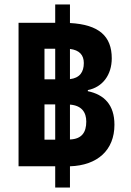

<svg xmlns="http://www.w3.org/2000/svg" viewBox="-20 -780 586 859"><path d="M63 -36H227V59H293V-36C416 -40 492 -108 492 -222C492 -311 446 -357 373 -372V-377C439 -390 480 -445 480 -519C480 -618 423 -670 293 -677V-760H227V-678H63ZM179 -425V-562H227V-425ZM355 -498C355 -458 337 -431 293 -426V-561C335 -556 355 -534 355 -498ZM179 -155V-313H227V-155ZM366 -236C366 -188 346 -158 293 -156V-312C346 -308 366 -277 366 -236Z"/></svg>

Font: Noto Sans Thai SemCond ExtBd
Style: Regular
Weight: 800
Width: 4
Designer: Monotype Design Team
Foundry: Monotype Imaging Inc.
Version: Version 2.002